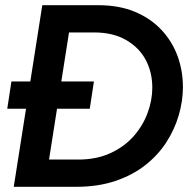

<svg xmlns="http://www.w3.org/2000/svg" viewBox="-20 -720 743 740"><path d="M170 -301 187 -406H342L326 -301ZM8 -301 24 -406H127L111 -301ZM33 0 143 -700H358Q439 -700 500 -674.5Q561 -649 602.5 -604.5Q644 -560 664.5 -503.5Q685 -447 685 -384Q685 -331 669 -276Q653 -221 621 -171.5Q589 -122 540 -83.5Q491 -45 424.5 -22.5Q358 0 273 0ZM169 -105H281Q352 -105 406 -130Q460 -155 495.5 -195.5Q531 -236 549 -285Q567 -334 567 -382Q567 -441 542 -488.5Q517 -536 466.5 -565.5Q416 -595 342 -595H246Z"/></svg>

Font: MuseoModerno Medium
Style: Italic
Weight: 500
Italic angle: -9°
Designer: Pablo Cosgaya, Héctor Gatti, Marcela Romero, and the Authors of The MuseoModerno Project.
Foundry: Omnibus-Type Team
Version: Version 1.003